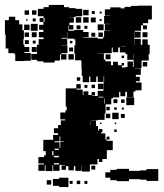

<svg xmlns="http://www.w3.org/2000/svg" viewBox="-20 -742 665 780"><path d="M162 -48H136V-74H159V-78H136V-104H159V-111H166V-128H156V-174H196V-194H216V-201H199V-221H216V-234H227V-253H245V-257H225V-285H246V-294H251V-309H247V-353V-383H290V-400H308V-382H291V-378H316V-356H319V-371H339V-356H352V-368H366V-354H354V-352H377V-373H400V-380H401V-409H377V-431H371V-409H347V-431H342V-408H316V-434H339H312V-463H311V-492H310V-497H285V-524H282V-558H286V-582H280V-585H253V-612H252V-588H230V-585H253V-557H229V-556H254V-526H229V-522H250V-500H228V-521H224V-496H202V-488H156V-493H131V-499H107V-523H130V-560H137V-583H157V-590H138V-612H156V-621H139V-641H156V-653H141V-669H157V-654H161V-669H157V-676H134V-706H157V-713H178V-722H240V-713H261V-709H287V-706H314V-676H287V-673H262V-672H280V-650H262V-640H278V-622H260V-638H258V-617H280V-620H318V-612H340V-590H318V-588H341V-589H377V-585H399V-591H403V-617H428V-618H406V-644H428V-645H403V-677H428V-678H406V-704H428V-712H470V-708H486V-714H512V-718H541V-719H597V-663H582V-648H561V-639H577V-623H561V-639H553V-617H528V-613H551V-589H527V-612H526V-584H552V-560H558V-582H580V-560H588V-522H584V-496H556V-494H555V-465H528V-464H552V-438H532V-430H548V-412H532V-407H555V-375H530V-370H522V-348H496V-369H489V-351H469V-369H464V-346H438V-342H432V-318H409V-281H405V-255H377V-253H351V-252H370V-230H353H378V-212H382V-218H396V-204H390V-200H408V-175H413V-170H438V-132H414V-96H396V-84H382V-96H376V-74H347V-73H345V-45H313V-70H312V-48H286V-67H280V-50H258V-67H248V-52H230V-70H245V-72H222V-48H196V-71H193V-47H165V-71H162ZM340 -680H318V-702H340ZM128 -682H110V-700H128ZM98 -682H80V-700H98ZM365 -685H353V-697H365ZM393 -687H385V-695H393ZM76 -494H42V-521H39V-526H14V-545H3V-575V-602H0V-660H16V-674H42V-660H58V-643H71V-619H77V-583H75V-561H79V-527H105V-495H76ZM340 -650H318V-672H340ZM310 -650H288V-672H310ZM369 -651H349V-671H369ZM125 -655H113V-667H125ZM393 -657H385V-665H393ZM92 -658H86V-664H92ZM133 -617H105V-645H133ZM401 -619H377V-643H401ZM100 -620H78V-642H100ZM307 -623H291V-639H307ZM335 -625H323V-637H335ZM129 -591H109V-611H129ZM579 -591H559V-611H579ZM98 -592H80V-610H98ZM398 -592H380V-610H398ZM367 -593H351V-609H367ZM526 -560V-584H525V-560ZM97 -563H81V-579H97ZM125 -565H113V-577H125ZM274 -566H264V-576H274ZM471 -553H490V-554H471ZM373 -531V-553V-531ZM129 -531H109V-551H129ZM99 -531H79V-551H99ZM405 -525H379V-524H402V-500H408V-493H431V-477H439V-491H459V-477H474V-486H484V-476H475V-468H490V-470H498V-492H520V-470H523V-494H522V-522H521V-499H497V-522H490V-529H467V-549H460V-530H438V-549H434V-526H405ZM277 -533H261V-549H277ZM280 -500H258V-522H280ZM429 -501H409V-521H429ZM484 -506H474V-516H484ZM578 -472H560V-490H578ZM379 -433H400H379ZM403 -409V-432H401V-409ZM306 -414H292V-428H306ZM400 -380H378V-402H400ZM366 -384H352V-398H366ZM335 -385H323V-397H335ZM380 -346H400V-349H380ZM525 -315H493V-347H525ZM406 -321V-342H404V-321ZM457 -323H441V-339H457ZM486 -324H472V-338H486ZM426 -294H412V-308H426ZM454 -296H444V-306H454ZM483 -297H475V-305H483ZM462 -258H436V-284H462ZM428 -262H410V-280H428ZM487 -263H471V-279H487ZM348 -235V-249H347V-235ZM452 -238H446V-244H452ZM392 -238H386V-244H392ZM454 -206H444V-216H454ZM222 -168H202V-164H222V-141H225V-165H240V-167H225V-188H222ZM425 -175H413V-187H425ZM202 -133H219V-138H202ZM197 -111V-128H192V-111ZM199 -103H219V-109H199ZM199 -74H220V-79H199ZM367 -53H351V-69H367ZM504 -6H454V-10H428V-20H408V-42H428V-52H454V-56H504V-48H522H550V-50H575V-55H623V-7H575V-12H550V-14H522H504ZM258 18H220V13H195V-15H220V-20H258ZM188 8H170V-10H188ZM306 6H292V-8H306ZM275 5H263V-7H275ZM335 5H323V-7H335Z"/></svg>

Font: Rubik Storm
Style: Regular
Weight: 400
Designer: Hubert and Fischer, NaN
Foundry: Hubert and Fischer, NaN
Version: Version 2.201